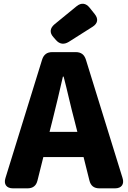

<svg xmlns="http://www.w3.org/2000/svg" viewBox="-20 -990 700 1050"><path d="M251 -269 267 -332C286 -406 306 -493 324 -571H328C348 -495 367 -406 387 -332L403 -269ZM10 -17C-1 17 15 40 51 40H130C160 40 178 26 185 -3L217 -131H437L469 -3C476 26 494 40 524 40H609C645 40 661 17 650 -17L450 -663C441 -692 423 -705 394 -705H266C237 -705 219 -692 210 -663ZM272 -787 286 -771C306 -748 330 -745 356 -761L487 -844C515 -862 519 -887 498 -913L470 -948C450 -973 425 -977 399 -956L278 -857C253 -836 250 -811 272 -787Z"/></svg>

Font: コーポレート・ロゴ（ラウンド）ver3 Bold
Style: Regular
Weight: 700
Designer: [KANA_main] LOGOTYPE.JP [Source Han Sans] Ryoko NISHIZUKA 西塚涼子 (kana, bopomofo & ideographs); Paul D. Hunt (Latin, Greek
Version: Version 12.001;FEAKit 1.0